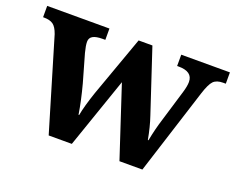

<svg xmlns="http://www.w3.org/2000/svg" viewBox="-94 -693 1043 849"><g transform="rotate(20 427.0 -268.0)"><path d="M701.2 -434.1Q701.2 -482.9 634.8 -482.9H627.9V-536.1H856.9V-482.9H844.2Q814 -482.9 799.1 -467.8Q784.2 -452.6 769 -404.8L640.1 0H532.2L422.9 -332L308.1 0H199.2L70.8 -430.2Q60.1 -460.9 44.7 -471.9Q29.3 -482.9 0 -482.9H-2.9V-536.1H290V-482.9H276.9Q246.6 -482.9 231.7 -474.4Q216.8 -465.8 216.8 -447.8Q216.8 -429.7 225.1 -397.9L262.2 -268.1Q282.2 -193.4 292 -130.9H294.9Q302.7 -174.3 327.1 -246.1L429.2 -530.8H494.1L591.8 -235.8Q607.4 -189.9 618.2 -130.9H621.1Q631.8 -187 647.9 -237.8L691.9 -383.8Q701.2 -414.1 701.2 -434.1Z"/></g></svg>

Font: DroidSerif-Bold
Style: Bold
Weight: 700
Foundry: Ascender Corporation
Version: Version 1.00 build 112